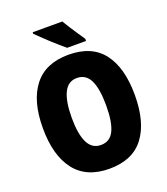

<svg xmlns="http://www.w3.org/2000/svg" viewBox="-165 -1041 1011 1164"><g transform="rotate(-20 340.0 -458.5)"><path d="M636 -358Q636 -183 563 -86.5Q490 10 340 10Q192 10 117.5 -86.5Q43 -183 43 -359Q43 -534 117.5 -629.5Q192 -725 340 -725Q490 -725 563 -629.5Q636 -534 636 -358ZM229 -358Q229 -253 256 -198Q283 -143 340 -143Q399 -143 425 -197Q451 -251 451 -358Q451 -466 424.5 -520.5Q398 -575 340 -575Q283 -575 256 -519.5Q229 -464 229 -358ZM375 -927Q387 -907 405 -878.5Q423 -850 441 -823.5Q459 -797 470 -781V-767H348Q334 -779 311 -798.5Q288 -818 263.5 -841Q239 -864 218 -884Q197 -904 184 -917V-927Z"/></g></svg>

Font: Noto Sans Bengali Condensed Black
Style: Regular
Weight: 900
Width: 3
Designer: Joana Ranito - Universal Thirst; Jelle Bosma - Monotype Design Team
Foundry: Universal Thirst ehf.
Version: Version 3.000; ttfautohint (v1.8.4.7-5d5b)